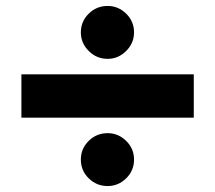

<svg xmlns="http://www.w3.org/2000/svg" viewBox="-20 -613 723 646"><path d="M52 -217V-363H632V-217ZM342 13Q305 13 278.5 -13Q252 -39 252 -76Q252 -113 278.5 -139Q305 -165 342 -165Q378 -165 404.5 -139Q431 -113 431 -76Q431 -39 404.5 -13Q378 13 342 13ZM342 -415Q305 -415 278.5 -441.5Q252 -468 252 -504Q252 -541 278.5 -567Q305 -593 342 -593Q378 -593 404.5 -567Q431 -541 431 -504Q431 -468 404.5 -441.5Q378 -415 342 -415Z"/></svg>

Font: M PLUS 1 Thin ExtraBold
Style: Regular
Weight: 800
Version: Version 1.001